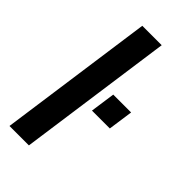

<svg xmlns="http://www.w3.org/2000/svg" viewBox="-234 -812 874 874"><g transform="rotate(45 203.0 -375.0)"><path d="M21 0 126 -750H251L146 0ZM237 -315 254 -435H369L352 -315Z"/></g></svg>

Font: Mohave
Style: Bold Italic
Weight: 700
Italic angle: -8°
Designer: Gumpita Rahayu
Foundry: Tokotype
Version: Version 2.003; ttfautohint (v1.8.3)